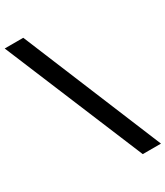

<svg xmlns="http://www.w3.org/2000/svg" viewBox="-266 -906 987 1146"><g transform="rotate(-30 228.0 -333.0)"><path d="M490.2 146.5H364.7L-33.7 -811.5H94.2Z"/></g></svg>

Font: Reddit Sans ExtraBold
Style: Regular
Weight: 800
Designer: Stephen Hutchings
Foundry: Reddit
Version: Version 1.014; ttfautohint (v1.8.4.7-5d5b)